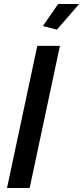

<svg xmlns="http://www.w3.org/2000/svg" viewBox="-20 -938 415 958"><path d="M166 -709H279L128 0H15ZM264 -790 194 -808 270 -918H375Z"/></svg>

Font: Raleway SemiBold
Style: Italic
Weight: 600
Italic angle: -12°
Designer: Matt McInerney, Pablo Impallari, Rodrigo Fuenzalida
Foundry: Matt McInerney, Pablo Impallari, Rodrigo Fuenzalida
Version: Version 4.026